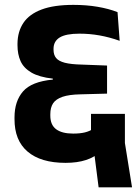

<svg xmlns="http://www.w3.org/2000/svg" viewBox="-20 -668 581 807"><path d="M255.5 16.5Q305 16.5 341.5 4.5Q378 -7.5 399 -29L371.5 -126.5Q357 -116.5 336.8 -111.5Q316.5 -106.5 287.5 -106.5Q240.5 -106.5 216 -124.8Q191.5 -143 191.5 -182V-188Q191.5 -216 203.2 -233.8Q215 -251.5 242.5 -261Q270 -270.5 318 -271.5L430 -274.5V-392.5L324.5 -396.5Q278.5 -397.5 252.5 -404.2Q226.5 -411 215.8 -424.2Q205 -437.5 205 -459V-463Q205 -494.5 231 -510.5Q257 -526.5 314 -526.5Q357 -526.5 398 -519.2Q439 -512 483 -496.5L474 -617Q437 -631.5 390 -639.5Q343 -647.5 288.5 -647.5Q206.5 -647.5 154.8 -628Q103 -608.5 78.5 -572Q54 -535.5 53.5 -484.5V-478Q53.5 -440 66.5 -411Q79.5 -382 112 -363Q144.5 -344 202 -337.5V-333.5Q112.5 -325 76.8 -283.8Q41 -242.5 41 -174.5V-168Q40.5 -78 96 -30.8Q151.5 16.5 255.5 16.5ZM505 -189.5H362.5V-70.5L371 -63.5L394.5 119.5H535L505 -67Z"/></svg>

Font: Anek Devanagari Medium
Style: Bold
Weight: 700
Version: Version 1.003